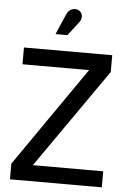

<svg xmlns="http://www.w3.org/2000/svg" viewBox="-61 -970 672 1014"><g transform="rotate(5 275.0 -463.0)"><path d="M518 0V-85H145L512 -611V-700H44V-611H397L31 -83V0ZM267 -785 323 -858C344 -885 334 -913 311 -923C295 -930 264 -925 252 -896L204 -785Z"/></g></svg>

Font: Advent Pro
Style: SemiBold
Weight: 600
Designer: Andreas Kalpakidis
Foundry: Andreas Kalpakidis
Version: Version 2.002 2008